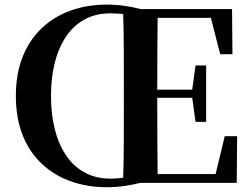

<svg xmlns="http://www.w3.org/2000/svg" viewBox="-20 -779 1072 818"><path d="M197.2 -370.5Q197.2 -294.7 213 -230.5Q228.8 -166.4 260.4 -118.7Q291.9 -71.1 339.7 -44.5Q387.5 -18 450.6 -18Q485 -18 516.5 -23.7Q547.9 -29.5 578.1 -39.7V0Q546.3 8 510.2 13.3Q474.1 18.6 434.6 18.6Q352.5 18.6 282.2 -6.3Q211.8 -31.2 159 -80.3Q106.2 -129.4 76.9 -202.1Q47.6 -274.7 47.6 -370.5Q47.6 -466.2 77.2 -538.8Q106.9 -611.4 159.4 -660.4Q211.8 -709.4 282.2 -734.4Q352.5 -759.4 434.6 -759.4Q471.9 -759.4 508.8 -754.3Q545.6 -749.2 578.1 -740.5V-701.1Q548.9 -712.1 517 -717.2Q485 -722.2 450.6 -722.2Q387.5 -722.2 339.7 -695.8Q291.9 -669.4 260.4 -621.8Q228.8 -574.2 213 -510.1Q197.2 -446.1 197.2 -370.5ZM504.3 0Q507 -85.2 507.4 -171.8Q507.7 -258.5 507.7 -346.1V-393.6Q507.7 -481.3 507.4 -567.7Q507 -654.1 504.3 -740.5H651.9Q650.9 -655.6 650.4 -567.7Q649.9 -479.8 649.9 -387.2V-359.2Q649.9 -263 650.4 -174.8Q650.9 -86.6 651.9 0ZM813.1 -259.7 798 -369.7V-390.7L813.1 -500.1H858.3V-259.7ZM577.5 -362.2V-397.1H824.3V-362.2ZM918.2 -548 878.4 -702.9H577.5V-740.5H968.6L970.3 -548ZM937.4 -198.6H990.3L988.6 0H577.5V-37.4H898.6Z"/></svg>

Font: Source Han Serif JP VF
Style: Regular
Weight: 250
Designer: Ryoko NISHIZUKA 西塚涼子 (kana & ideographs); Frank Grießhammer (Latin, Greek & Cyrillic); Wenlong ZHANG 张文龙 (bopomofo); San
Foundry: Adobe
Version: Version 2.001;hotconv 1.1.0;makeotfexe 2.6.0